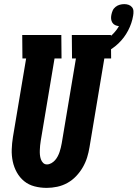

<svg xmlns="http://www.w3.org/2000/svg" viewBox="-20 -905 669 933"><path d="M207 8Q176 8 147.5 0.5Q119 -7 97.5 -24.5Q76 -42 62 -67Q48 -92 42 -120.5Q36 -149 37 -179Q38 -209 43 -240L107 -621H89L88 -735H278L279 -621H245L178 -221Q176 -210 175 -198.5Q174 -187 173.5 -175.5Q173 -164 174 -153Q175 -142 178.5 -131.5Q182 -121 189.5 -113.5Q197 -106 208 -106Q219 -106 229.5 -112Q240 -118 247.5 -126.5Q255 -135 260.5 -145.5Q266 -156 269.5 -166.5Q273 -177 275.5 -187.5Q278 -198 280 -209L349 -621H330L329 -735H519L520 -621H487L415 -190Q411 -165 403.5 -140.5Q396 -116 382.5 -92.5Q369 -69 350 -49Q331 -29 307.5 -16Q284 -3 258 2.5Q232 8 207 8ZM417 -621 401 -673Q424 -679 446 -687.5Q468 -696 489.5 -709Q511 -722 528.5 -739.5Q546 -757 558 -778Q548 -779 539.5 -783Q531 -787 526 -795Q521 -803 520 -812.5Q519 -822 521 -832Q523 -843 527.5 -853.5Q532 -864 541.5 -871.5Q551 -879 562 -882Q573 -885 584 -885Q595 -885 605 -881.5Q615 -878 621.5 -870Q628 -862 628.5 -851Q629 -840 627 -829Q621 -792 602.5 -756.5Q584 -721 555 -693.5Q526 -666 490 -649Q454 -632 417 -621Z"/></svg>

Font: Iosevka Curly Slab Heavy
Style: Italic
Weight: 900
Italic angle: -9°
Monospace: yes
Designer: Belleve Invis
Foundry: Belleve Invis
Version: Version 22.1.2; ttfautohint (v1.8.4)